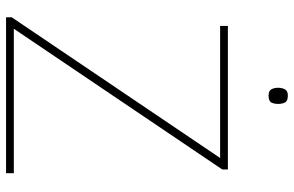

<svg xmlns="http://www.w3.org/2000/svg" viewBox="-184 -762 947 618"><g transform="rotate(90 289.0 -453.5)"><path d="M538 0H36V-18L489 -689H64V-714H526V-696L73 -25H538ZM288 -907Q306 -907 310.5 -897.5Q315 -888 315 -876Q315 -863 310.5 -854Q306 -845 288 -845Q273 -845 268 -854Q263 -863 263 -876Q263 -888 268 -897.5Q273 -907 288 -907Z"/></g></svg>

Font: Noto Sans Myanmar UI Thin
Style: Regular
Weight: 100
Designer: Monotype Design Team
Foundry: Monotype Imaging Inc.
Version: Version 2.103; ttfautohint (v1.8.4.7-5d5b)